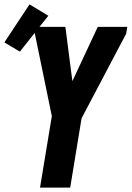

<svg xmlns="http://www.w3.org/2000/svg" viewBox="-58 -858 602 878"><path d="M125 0 179 -327 95 -735H241L273 -487L389 -735H524L519 -704L315 -317L263 0ZM33 -622 -38 -664 77 -838 163 -786Z"/></svg>

Font: Iosevka SS04 Heavy
Style: Italic
Weight: 900
Italic angle: -9°
Monospace: yes
Designer: Belleve Invis
Foundry: Belleve Invis
Version: Version 19.0.0; ttfautohint (v1.8.4)